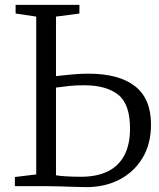

<svg xmlns="http://www.w3.org/2000/svg" viewBox="-20 -763 653 787"><path d="M334.5 4Q318.5 4 288 3Q257.5 2 226 1Q194.5 0 173 0H41V-37.5L128.5 -48V-695L44 -707.5V-743H305.5V-707.5L209.5 -695V-451Q245 -455 277.2 -458Q309.5 -461 343 -461Q467.5 -461 533.2 -409.8Q599 -358.5 599 -252.5Q599 -173.5 564.5 -116Q530 -58.5 470.2 -27.2Q410.5 4 334.5 4ZM312 -38.5Q376.5 -38.5 421.2 -60.2Q466 -82 489.5 -126Q513 -170 513 -236Q513 -336.5 464.2 -375Q415.5 -413.5 324.5 -413.5Q292 -413.5 265 -410.8Q238 -408 209.5 -404V-44.5Q223 -42 250.8 -40.2Q278.5 -38.5 312 -38.5Z"/></svg>

Font: Merriweather 48pt Light
Style: Regular
Weight: 300
Version: Version 2.100